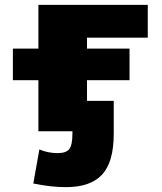

<svg xmlns="http://www.w3.org/2000/svg" viewBox="-20 -540 666 790"><path d="M33 -210V-340H138V-520H588V-385H338V-340H513V-210H338V-125H448V10Q448 127 400 178.5Q352 230 252 230Q188 230 117 215L142 75Q178 90 217 90Q252 90 265 73.5Q278 57 278 10V0H138V-210Z"/></svg>

Font: Mplus 1p Black
Style: Regular
Weight: 900
Version: Version 1.061